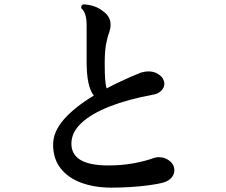

<svg xmlns="http://www.w3.org/2000/svg" viewBox="-20 -831 1040 882"><path d="M493 31Q415 31 354.5 9Q294 -13 259 -57Q224 -101 224 -167Q224 -226 273.5 -282.5Q323 -339 411 -392Q378 -433 378 -546V-714Q378 -773 354 -792Q353 -794 353 -797Q353 -808 363 -811Q387 -810 411 -802.5Q435 -795 458 -776Q488 -753 488 -717Q488 -701 482 -683Q473 -660 467 -626.5Q461 -593 461 -540Q461 -447 470 -425Q502 -442 538.5 -459Q575 -476 614 -492Q624 -497 637 -500Q650 -503 663 -503Q674 -503 686 -500Q698 -497 709 -489Q723 -480 729 -468.5Q735 -457 735 -446Q735 -429 721 -414.5Q707 -400 683 -396Q568 -375 484 -342Q400 -309 354 -266Q308 -223 308 -171Q308 -71 477 -71Q538 -71 591.5 -80.5Q645 -90 689 -106Q700 -109 709 -109Q726 -109 743 -102Q781 -83 781 -48Q781 -31 768.5 -15.5Q756 0 729 8Q702 15 660.5 20.5Q619 26 574.5 28.5Q530 31 493 31Z"/></svg>

Font: Zen Antique
Style: Regular
Weight: 400
Designer: Yoshimichi Ohira
Foundry: Positype
Version: Version 1.001